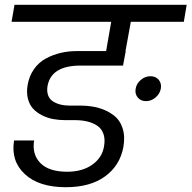

<svg xmlns="http://www.w3.org/2000/svg" viewBox="-20 -760 792 794"><path d="M584 -341.8Q562 -341.8 549.6 -356.9Q537.1 -372.1 541 -393.1Q544.4 -414.6 562.5 -429.7Q580.6 -444.8 602.1 -444.8Q624 -444.8 636.5 -429.9Q648.9 -415 645 -393.1Q641.1 -372.1 623.3 -356.9Q605.5 -341.8 584 -341.8ZM27.8 -669.9 40 -740.2H752L740.2 -669.9H521L499 -548.8H500L488.8 -488.8H313Q192.9 -488.8 176.8 -405.8Q172.9 -383.3 178.7 -366.7Q184.6 -350.1 198.5 -341.1Q212.4 -332 230.2 -327.6Q248 -323.2 270 -323.2H314Q354.5 -323.2 388.7 -313.5Q422.9 -303.7 449.2 -283.9Q475.6 -264.2 486.8 -230.2Q498 -196.3 490.2 -151.9Q476.1 -75.7 414.8 -30.8Q353.5 14.2 252 14.2Q141.1 14.2 82.8 -39.8Q24.4 -93.8 38.1 -179.2H121.1Q111.8 -121.6 147 -85.7Q182.1 -49.8 257.8 -49.8Q320.8 -49.8 361.8 -79.1Q402.8 -108.4 410.2 -154.8Q415.5 -184.6 407.7 -206.5Q399.9 -228.5 381.6 -240.5Q363.3 -252.4 340.3 -257.8Q317.4 -263.2 289.1 -263.2H249Q223.6 -263.2 200 -267.6Q176.3 -272 154.3 -283Q132.3 -293.9 117.2 -310.1Q102.1 -326.2 95.5 -351.6Q88.9 -377 94.2 -408.2Q100.6 -445.8 120.6 -474.1Q140.6 -502.4 169.7 -518.1Q198.7 -533.7 231 -541.3Q263.2 -548.8 298.8 -548.8H418.9L439.9 -669.9Z"/></svg>

Font: Poppins
Style: Italic
Weight: 400
Italic angle: -10°
Designer: Ninad Kale (Devanagari), Jonny Pinhorn (Latin)
Foundry: Indian Type Foundry
Version: Version 3.200;PS 1.000;hotconv 16.6.54;makeotf.lib2.5.65590